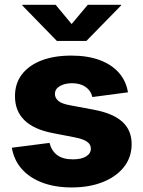

<svg xmlns="http://www.w3.org/2000/svg" viewBox="-20 -784 608 814"><path d="M284.2 10.7Q213.9 10.7 159.9 -9.5Q106 -29.8 72.5 -67.4Q39.1 -105 30.3 -157.7L189.9 -178.2Q198.7 -144 222.9 -126.2Q247.1 -108.4 289.1 -108.4Q324.7 -108.4 345 -120.8Q365.2 -133.3 365.2 -153.8Q365.2 -171.9 348.9 -183.3Q332.5 -194.8 298.8 -201.2L204.1 -219.7Q124 -234.9 83.7 -274.2Q43.5 -313.5 43.5 -376Q43.5 -430.2 72.8 -468.5Q102.1 -506.8 155.5 -527.6Q209 -548.3 282.2 -548.3Q351.1 -548.3 402.1 -529.5Q453.1 -510.7 483.9 -475.8Q514.6 -440.9 522.5 -392.6L371.6 -372.6Q365.2 -399.9 342.8 -415.5Q320.3 -431.2 285.6 -431.2Q254.4 -431.2 233.6 -418.9Q212.9 -406.7 212.9 -385.7Q212.9 -369.1 226.6 -356.9Q240.2 -344.7 273.4 -338.4L377.9 -318.8Q459 -303.7 498.5 -267.8Q538.1 -231.9 538.1 -172.9Q538.1 -117.2 505.4 -75.9Q472.7 -34.7 415.5 -12Q358.4 10.7 284.2 10.7ZM215.8 -763.7 283.7 -682.1 352.1 -763.7H493.2V-760.7L346.2 -610.4H221.2L74.7 -760.7V-763.7Z"/></svg>

Font: Inter 17pt ExtraBold
Style: Regular
Weight: 800
Version: Version 4.001;git-66647c0bb